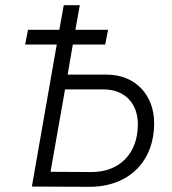

<svg xmlns="http://www.w3.org/2000/svg" viewBox="-20 -720 663 741"><path d="M103 0 325 1C481 1 575 -101 575 -244C575 -353 503 -432 391 -432H241L261 -548H386L397 -605H271L288 -700H226L209 -605H88L77 -548H199ZM175 -57 231 -375H379C462 -375 512 -321 512 -240C512 -127 441 -55 331 -56Z"/></svg>

Font: Fixel Text 20240404 Light
Style: Italic
Weight: 300
Width: 4
Italic angle: -10°
Designer: AlfaBravo + MacPaw
Foundry: Kyrylo Tkachov, Marchela Mozhyna, Serhii Makarenko, Maria Weinstein, Zakhar Kryvoshyya
Version: Version 1.211;Glyphs 3.2 (3225)